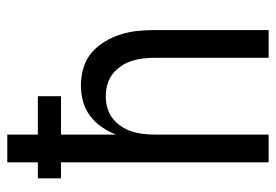

<svg xmlns="http://www.w3.org/2000/svg" viewBox="-138 -638 775 540"><g transform="rotate(-90 250.0 -367.5)"><path d="M64 0V-584H19V-649H64V-735H142V-649H250V-584H142V-429Q150 -450 163 -469Q176 -488 194.5 -502Q213 -516 235.5 -522Q258 -528 280 -528Q305 -528 329 -521Q353 -514 371.5 -498.5Q390 -483 403 -461.5Q416 -440 423.5 -416.5Q431 -393 433.5 -368.5Q436 -344 436 -320V0H358V-320Q358 -337 356 -353.5Q354 -370 349 -385.5Q344 -401 334.5 -415Q325 -429 312 -439Q299 -449 283 -453.5Q267 -458 250 -458Q233 -458 217 -453.5Q201 -449 188 -439Q175 -429 165.5 -415Q156 -401 151 -385.5Q146 -370 144 -353.5Q142 -337 142 -320V0Z"/></g></svg>

Font: Iosevka SS18
Style: Regular
Weight: 400
Monospace: yes
Designer: Belleve Invis
Foundry: Belleve Invis
Version: Version 25.1.1; ttfautohint (v1.8.4)